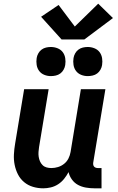

<svg xmlns="http://www.w3.org/2000/svg" viewBox="-20 -1014 640 1042"><path d="M215 8Q186 8 159 0Q132 -8 111 -25.5Q90 -43 77.5 -67.5Q65 -92 59.5 -119.5Q54 -147 55.5 -176Q57 -205 62 -234L111 -530H244L192 -216Q190 -203 189 -189.5Q188 -176 190 -163Q192 -150 197 -138.5Q202 -127 211 -118Q220 -109 232.5 -105.5Q245 -102 259 -102Q277 -102 295 -107.5Q313 -113 328 -125Q343 -137 351.5 -154Q360 -171 363 -189L419 -530H552L486 -132Q485 -126 486 -120Q487 -114 490.5 -110Q494 -106 499.5 -104Q505 -102 511 -102H531V8H493Q469 8 446 4Q423 0 403.5 -10.5Q384 -21 370.5 -39.5Q357 -58 352 -80Q342 -61 328 -43.5Q314 -26 295.5 -14Q277 -2 256 3Q235 8 215 8ZM456 -601Q437 -601 420 -608Q403 -615 392.5 -629Q382 -643 379 -661.5Q376 -680 379 -699Q381 -712 388 -724.5Q395 -737 406 -745Q417 -753 430 -756Q443 -759 456 -759Q475 -759 492.5 -752Q510 -745 520.5 -731Q531 -717 534 -698.5Q537 -680 534 -661Q532 -648 525 -635.5Q518 -623 507 -615Q496 -607 482.5 -604Q469 -601 456 -601ZM256 -601Q237 -601 220 -608Q203 -615 192.5 -629Q182 -643 179 -661.5Q176 -680 179 -699Q181 -712 188 -724.5Q195 -737 206 -745Q217 -753 230 -756Q243 -759 256 -759Q275 -759 292.5 -752Q310 -745 320.5 -731Q331 -717 334 -698.5Q337 -680 334 -661Q332 -648 325 -635.5Q318 -623 307 -615Q296 -607 282.5 -604Q269 -601 256 -601ZM314 -800 203 -923 298 -987 386 -870 513 -994 593 -916 438 -800Z"/></svg>

Font: Iosevka Curly XBdEx
Style: Italic
Weight: 800
Width: 7
Italic angle: -9°
Monospace: yes
Designer: Belleve Invis
Foundry: Belleve Invis
Version: Version 11.1.0; ttfautohint (v1.8.3)